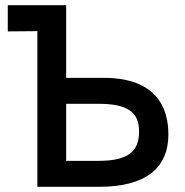

<svg xmlns="http://www.w3.org/2000/svg" viewBox="-20 -720 712 740"><path d="M358 -320C471 -320 516 -289 516 -213C516 -133 470 -100 358 -100H235V-320ZM10 -599 124 -600V0H362C541 0 629 -72 629 -202C629 -302 585 -420 379 -420H235V-700H10Z"/></svg>

Font: Mint Spirit
Style: Bold
Weight: 700
Designer: HARENDAL Hirwen
Foundry: Arkandis Digital Foundry.
Version: Version 1.004;FFEdit